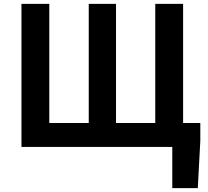

<svg xmlns="http://www.w3.org/2000/svg" viewBox="-20 -760 1074 993"><path d="M927 -124V-740H783V-124H580V-740H439V-124H235V-740H91V0H871V213H1003L1016 -32V-124Z"/></svg>

Font: Source Han Sans Old Style Bold
Style: Regular
Weight: 700
Designer: Ryoko NISHIZUKA (kana & ideographs); Paul D. Hunt (Latin, Greek & Cyrillic); Wenlong ZHANG (bopomofo); Sandoll Communica
Foundry: Adobe Systems Incorporated
Version: Version 1.004;PS 1.004;hotconv 1.0.81;makeotf.lib2.5.63406